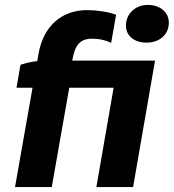

<svg xmlns="http://www.w3.org/2000/svg" viewBox="-20 -759 705 779"><path d="M63 -496 47 -403H112L41 0H190L261 -403H441L371 0H520L609 -513H273C284 -578 305 -602 355 -602C380 -602 407 -597 431 -585L451 -699C422 -711 370 -718 334 -718C228 -718 155 -651 136 -539L131 -511C107 -509 82 -502 63 -496ZM575 -586C625 -586 665 -617 665 -667C665 -708 632 -739 579 -739C530 -739 491 -704 491 -655C491 -614 524 -586 575 -586Z"/></svg>

Font: Fixel Display 20240404
Style: Bold Italic
Weight: 700
Italic angle: -10°
Designer: AlfaBravo + MacPaw
Foundry: Kyrylo Tkachov, Marchela Mozhyna, Serhii Makarenko, Maria Weinstein, Zakhar Kryvoshyya
Version: Version 1.211;Glyphs 3.2 (3225)